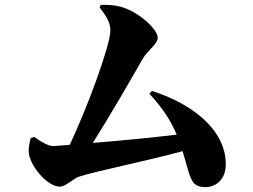

<svg xmlns="http://www.w3.org/2000/svg" viewBox="-20 -768 1040 790"><path d="M106 -199C102 -180 98 -169 98 -146C98 -93 171 0 227 0C250 0 285 -36 308 -42C372 -63 593 -108 731 -146C764 -43 760 2 825 2C867 2 909 -28 909 -92C909 -236 768 -342 605 -394L595 -382C657 -315 687 -262 707 -214C618 -203 474 -189 362 -180C437 -299 515 -435 566 -524C588 -563 629 -586 629 -613C629 -646 555 -716 484 -738C448 -749 418 -748 394 -748L390 -737C423 -696 434 -670 434 -642C434 -580 337 -320 267 -172L200 -167C180 -167 156 -180 120 -205Z"/></svg>

Font: Noto Serif CJK SC Black
Style: Regular
Weight: 900
Designer: Ryoko NISHIZUKA 西塚涼子 (kana & ideographs); Frank Grießhammer (Latin, Greek & Cyrillic); Wenlong ZHANG 张文龙 (bopomofo); San
Foundry: Adobe
Version: Version 2.001;hotconv 1.1.0;makeotfexe 2.6.0